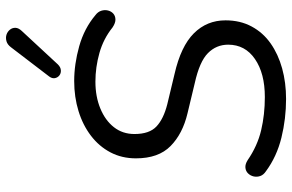

<svg xmlns="http://www.w3.org/2000/svg" viewBox="-190 -797 995 655"><g transform="rotate(-90 307.5 -469.5)"><path d="M297.3 8.9Q230.1 8.9 165.5 -6.9Q100.9 -22.8 51 -59.6Q38.3 -68 34.5 -79.2Q30.7 -90.3 33.1 -101.5Q35.6 -112.7 43.4 -120.7Q51.2 -128.7 62.9 -129.8Q74.6 -131 88.7 -122.1Q137.3 -88.7 190.7 -76.1Q244 -63.5 304 -63.5Q384.7 -63.5 433.6 -97.2Q482.6 -130.8 482.6 -188.6Q482.6 -229 453.8 -257.6Q425.1 -286.2 352.2 -302.4L248.5 -327.3Q178.7 -343.8 136.8 -385.1Q94.8 -426.4 94.8 -503.1Q94.8 -551.4 115.2 -590.2Q135.7 -629.1 172 -656.8Q208.3 -684.5 256.2 -699.2Q304 -713.9 358.4 -713.9Q416.2 -713.9 477.2 -696.8Q538.3 -679.6 583.6 -641.3Q594.7 -633 598.4 -621.3Q602 -609.5 599.2 -598.6Q596.5 -587.7 588.7 -580.6Q580.9 -573.6 569 -573.2Q557.1 -572.7 541.5 -583Q502.8 -614.1 454.3 -627.8Q405.8 -641.5 356.4 -641.5Q305.5 -641.5 264.9 -624.7Q224.3 -608 201.1 -578.4Q177.8 -548.8 177.8 -508.2Q177.8 -457.5 203.5 -433.3Q229.3 -409 279.1 -396.4L382.8 -371.5Q477.1 -350 521.4 -305.6Q565.6 -261.2 565.6 -197.7Q565.6 -147.5 544.7 -108.7Q523.9 -69.8 487.1 -43.9Q450.3 -18 401.7 -4.5Q353.2 8.9 297.3 8.9ZM529.2 -892.5 415.1 -769.4Q405.8 -760.1 395.5 -759.4Q385.3 -758.6 377.7 -764.4Q370.2 -770.3 368.4 -779.8Q366.7 -789.3 374 -799.1L473.4 -929.1Q482.7 -941.8 494.6 -945Q506.6 -948.2 516.9 -944.8Q527.2 -941.3 533.8 -933.1Q540.4 -924.8 540.1 -914.3Q539.9 -903.8 529.2 -892.5Z"/></g></svg>

Font: Nunito Variable Extra Light
Style: Italic
Weight: 200
Italic angle: -9°
Designer: Vernon Adams
Foundry: Vernon Adams
Version: Version 3.602